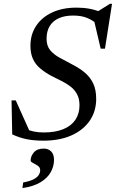

<svg xmlns="http://www.w3.org/2000/svg" viewBox="-20 -726 607 1006"><path d="M498.5 -592Q468.5 -618.5 438 -631.5Q407.5 -644.5 363 -644.5Q318.5 -644.5 287.5 -630.2Q256.5 -616 240.2 -589Q224 -562 224 -523Q224 -486 242.8 -463.2Q261.5 -440.5 292.8 -423.5Q324 -406.5 360 -387.5Q396 -369 424 -345.8Q452 -322.5 468 -289.5Q484 -256.5 484 -208Q484 -142.5 449.8 -93Q415.5 -43.5 353.5 -16.2Q291.5 11 208 11Q158.5 11 120.5 3.5Q82.5 -4 44 -22L40.5 -200H62.5L141.5 -24L104 -54.5Q131.5 -42.5 155.8 -37.2Q180 -32 209 -32Q269.5 -32 311.2 -49Q353 -66 374.8 -98Q396.5 -130 396.5 -174Q396.5 -209.5 383.2 -233.2Q370 -257 348.2 -273.5Q326.5 -290 300.2 -302.8Q274 -315.5 248 -329Q214 -347.5 189.5 -368.5Q165 -389.5 152.2 -418Q139.5 -446.5 139.5 -486.5Q139.5 -545 169 -590Q198.5 -635 252.8 -660.5Q307 -686 381 -686Q417.5 -686 449 -680.2Q480.5 -674.5 516.5 -659.5L485.5 -662L556 -706H567L530 -471H507.5L467.5 -641.5ZM140.5 114.5Q140.5 93 157.2 72.8Q174 52.5 209.5 52.5Q232.5 52.5 247.8 67.2Q263 82 263 112Q263 145.5 246 176Q229 206.5 192.5 228.8Q156 251 97.5 259.5L101.5 230Q136.5 223.5 155.8 213.5Q175 203.5 182.8 191.2Q190.5 179 190.5 166Q190.5 151 178 142.5Q165.5 134 153 128Q140.5 122 140.5 114.5Z"/></svg>

Font: Newsreader 24pt Medium
Style: Italic
Weight: 500
Italic angle: -17°
Designer: Hugues Gentile
Foundry: Production Type
Version: Version 1.003